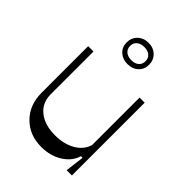

<svg xmlns="http://www.w3.org/2000/svg" viewBox="-217 -855 970 970"><g transform="rotate(45 268.0 -370.0)"><path d="M254.9 7.8Q169.9 7.8 116 -46.4Q62 -100.6 62 -187V-520H100.1V-213.9Q100.1 -153.8 144 -118.4Q188 -83 262.2 -83Q326.2 -83 371.3 -109.6Q416.5 -136.2 429.2 -181.2V-520H465.8V0H428.2L440.9 -101.1H429.2Q415 -52.7 366.7 -22.5Q318.4 7.8 254.9 7.8ZM186 -670.9Q186 -704.6 208.5 -726.3Q231 -748 266.1 -748Q301.3 -748 323.7 -726.3Q346.2 -704.6 346.2 -670.9Q346.2 -638.2 323.7 -617.2Q301.3 -596.2 266.1 -596.2Q231 -596.2 208.5 -617.2Q186 -638.2 186 -670.9ZM225.8 -636.7Q240.7 -624 266.1 -624Q291.5 -624 306.2 -636.7Q320.8 -649.4 320.8 -670.9Q320.8 -692.4 306.2 -705.1Q291.5 -717.8 266.1 -717.8Q240.7 -717.8 225.8 -705.1Q210.9 -692.4 210.9 -670.9Q210.9 -649.4 225.8 -636.7Z"/></g></svg>

Font: Ribes
Style: Regular
Weight: 400
Designer: Luigi Gorlero
Foundry: Collletttivo
Version: Version 2.100;Glyphs 3.2 (3217)